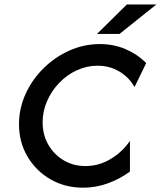

<svg xmlns="http://www.w3.org/2000/svg" viewBox="-20 -837 727 869"><path d="M356.2 12.5Q273.6 12.5 208 -25.7Q142.4 -63.9 104.2 -128.8Q66 -193.8 66 -275Q66 -345.8 95.5 -411.1Q125 -476.4 176.4 -527.4Q227.8 -578.5 293.8 -608Q359.7 -637.5 431.9 -637.5Q494.4 -637.5 548.3 -614.6Q602.1 -591.7 641.7 -551.4L588.9 -443.1Q564.6 -486.8 520.5 -513.2Q476.4 -539.6 421.5 -539.6Q372.2 -539.6 327.4 -518.8Q282.6 -497.9 247.9 -461.8Q213.2 -425.7 193.1 -379.5Q172.9 -333.3 172.9 -283.3Q172.9 -227.1 198.6 -182.3Q224.3 -137.5 268.1 -111.5Q311.8 -85.4 366.7 -85.4Q427.1 -85.4 480.2 -117Q533.3 -148.6 568.1 -199.3V-60.4Q521.5 -26.4 467.4 -6.9Q413.2 12.5 356.2 12.5ZM418.8 -683.3 554.2 -816.7H687.5L520.8 -683.3Z"/></svg>

Font: Afacad Medium
Style: Italic
Weight: 500
Italic angle: -14°
Designer: Kristian Moeller
Foundry: Dicotype
Version: Version 1.000; ttfautohint (v1.8.4.7-5d5b)